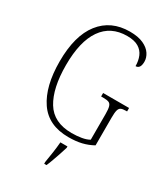

<svg xmlns="http://www.w3.org/2000/svg" viewBox="-226 -828 1011 1153"><g transform="rotate(30 279.5 -251.5)"><path d="M320 10Q181 10 114.5 -88Q48 -186 48 -358Q48 -537 121.5 -630.5Q195 -724 325 -724Q383 -724 419.5 -707Q456 -690 473 -664Q490 -638 490 -611Q490 -561 457 -561Q457 -598 444.5 -628Q432 -658 403 -675.5Q374 -693 324 -693Q211 -693 151.5 -607.5Q92 -522 92 -358Q92 -198 146 -109.5Q200 -21 325 -21Q361 -21 393 -26.5Q425 -32 445 -44V-222Q445 -256 440 -273Q435 -290 422 -295Q409 -300 384 -300H369V-324H549V-300H541Q519 -300 507.5 -294.5Q496 -289 491.5 -272.5Q487 -256 487 -221V-29Q451 -9 411.5 0.5Q372 10 320 10ZM275 208Q281 172 286.5 135Q292 98 295 61H344V71Q338 92 328.5 119.5Q319 147 309.5 174Q300 201 291 221H275Z"/></g></svg>

Font: Noto Serif Tamil Condensed ExtraLight
Style: Regular
Weight: 200
Width: 3
Designer: Indian Type Foundry, Tom Grace, and the Monotype Design Team
Foundry: Monotype Imaging Inc.
Version: Version 2.004; ttfautohint (v1.8.4.7-5d5b)